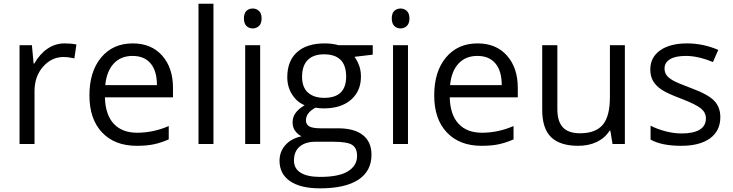

<svg xmlns="http://www.w3.org/2000/svg" viewBox="-20 -780 3968 1040"><path d="M330.1 -544.9Q365.7 -544.9 394 -539.1L382.8 -463.9Q349.6 -471.2 324.2 -471.2Q259.3 -471.2 213.1 -418.5Q167 -365.7 167 -287.1V0H85.9V-535.2H152.8L162.1 -436H166Q195.8 -488.3 237.8 -516.6Q279.8 -544.9 330.1 -544.9Z M720.2 9.8Q601.6 9.8 533 -62.5Q464.4 -134.8 464.4 -263.2Q464.4 -392.6 528.1 -468.8Q591.8 -544.9 699.2 -544.9Q799.8 -544.9 858.4 -478.8Q917 -412.6 917 -304.2V-252.9H548.3Q550.8 -158.7 595.9 -109.9Q641.1 -61 723.1 -61Q809.6 -61 894 -97.2V-24.9Q851.1 -6.3 812.7 1.7Q774.4 9.8 720.2 9.8ZM698.2 -477.1Q633.8 -477.1 595.5 -435.1Q557.1 -393.1 550.3 -318.8H830.1Q830.1 -395.5 795.9 -436.3Q761.7 -477.1 698.2 -477.1Z M1136.2 0H1055.2V-759.8H1136.2Z M1389.2 0H1308.1V-535.2H1389.2ZM1301.3 -680.2Q1301.3 -708 1314.9 -720.9Q1328.6 -733.9 1349.1 -733.9Q1368.7 -733.9 1382.8 -720.7Q1397 -707.5 1397 -680.2Q1397 -652.8 1382.8 -639.4Q1368.7 -626 1349.1 -626Q1328.6 -626 1314.9 -639.4Q1301.3 -652.8 1301.3 -680.2Z M1999 -535.2V-483.9L1899.9 -472.2Q1913.6 -455.1 1924.3 -427.5Q1935.1 -399.9 1935.1 -365.2Q1935.1 -286.6 1881.3 -239.7Q1827.6 -192.9 1733.9 -192.9Q1710 -192.9 1689 -196.8Q1637.2 -169.4 1637.2 -127.9Q1637.2 -106 1655.3 -95.5Q1673.3 -85 1717.3 -85H1812Q1898.9 -85 1945.6 -48.3Q1992.2 -11.7 1992.2 58.1Q1992.2 147 1920.9 193.6Q1849.6 240.2 1712.9 240.2Q1607.9 240.2 1551 201.2Q1494.1 162.1 1494.1 90.8Q1494.1 42 1525.4 6.3Q1556.6 -29.3 1613.3 -42Q1592.8 -51.3 1578.9 -70.8Q1564.9 -90.3 1564.9 -116.2Q1564.9 -145.5 1580.6 -167.5Q1596.2 -189.5 1629.9 -210Q1588.4 -227.1 1562.3 -268.1Q1536.1 -309.1 1536.1 -361.8Q1536.1 -449.7 1588.9 -497.3Q1641.6 -544.9 1738.3 -544.9Q1780.3 -544.9 1814 -535.2ZM1572.3 89.8Q1572.3 133.3 1608.9 155.8Q1645.5 178.2 1713.9 178.2Q1815.9 178.2 1865 147.7Q1914.1 117.2 1914.1 64.9Q1914.1 21.5 1887.2 4.6Q1860.4 -12.2 1786.1 -12.2H1689Q1633.8 -12.2 1603 14.2Q1572.3 40.5 1572.3 89.8ZM1616.2 -363.8Q1616.2 -307.6 1647.9 -278.8Q1679.7 -250 1736.3 -250Q1855 -250 1855 -365.2Q1855 -485.8 1734.9 -485.8Q1677.7 -485.8 1647 -455.1Q1616.2 -424.3 1616.2 -363.8Z M2189.9 0H2108.9V-535.2H2189.9ZM2102.1 -680.2Q2102.1 -708 2115.7 -720.9Q2129.4 -733.9 2149.9 -733.9Q2169.4 -733.9 2183.6 -720.7Q2197.8 -707.5 2197.8 -680.2Q2197.8 -652.8 2183.6 -639.4Q2169.4 -626 2149.9 -626Q2129.4 -626 2115.7 -639.4Q2102.1 -652.8 2102.1 -680.2Z M2587.9 9.8Q2469.2 9.8 2400.6 -62.5Q2332 -134.8 2332 -263.2Q2332 -392.6 2395.8 -468.8Q2459.5 -544.9 2566.9 -544.9Q2667.5 -544.9 2726.1 -478.8Q2784.7 -412.6 2784.7 -304.2V-252.9H2416Q2418.5 -158.7 2463.6 -109.9Q2508.8 -61 2590.8 -61Q2677.2 -61 2761.7 -97.2V-24.9Q2718.8 -6.3 2680.4 1.7Q2642.1 9.8 2587.9 9.8ZM2565.9 -477.1Q2501.5 -477.1 2463.1 -435.1Q2424.8 -393.1 2418 -318.8H2697.8Q2697.8 -395.5 2663.6 -436.3Q2629.4 -477.1 2565.9 -477.1Z M2999 -535.2V-188Q2999 -122.6 3028.8 -90.3Q3058.6 -58.1 3122.1 -58.1Q3206.1 -58.1 3244.9 -104Q3283.7 -149.9 3283.7 -253.9V-535.2H3364.7V0H3297.9L3286.1 -71.8H3281.7Q3256.8 -32.2 3212.6 -11.2Q3168.5 9.8 3111.8 9.8Q3014.2 9.8 2965.6 -36.6Q2917 -83 2917 -185.1V-535.2Z M3881.8 -146Q3881.8 -71.3 3826.2 -30.8Q3770.5 9.8 3669.9 9.8Q3563.5 9.8 3503.9 -23.9V-99.1Q3542.5 -79.6 3586.7 -68.4Q3630.9 -57.1 3671.9 -57.1Q3735.4 -57.1 3769.5 -77.4Q3803.7 -97.7 3803.7 -139.2Q3803.7 -170.4 3776.6 -192.6Q3749.5 -214.8 3670.9 -245.1Q3596.2 -272.9 3564.7 -293.7Q3533.2 -314.5 3517.8 -340.8Q3502.4 -367.2 3502.4 -403.8Q3502.4 -469.2 3555.7 -507.1Q3608.9 -544.9 3701.7 -544.9Q3788.1 -544.9 3870.6 -509.8L3841.8 -443.8Q3761.2 -477.1 3695.8 -477.1Q3638.2 -477.1 3608.9 -459Q3579.6 -440.9 3579.6 -409.2Q3579.6 -387.7 3590.6 -372.6Q3601.6 -357.4 3626 -343.8Q3650.4 -330.1 3719.7 -304.2Q3814.9 -269.5 3848.4 -234.4Q3881.8 -199.2 3881.8 -146Z"/></svg>

Font: Open Sans ACDW
Style: acdw
Weight: 400
Foundry: Ascender Corporation
Version: Version 1.10